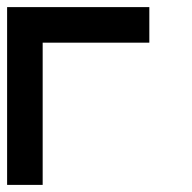

<svg xmlns="http://www.w3.org/2000/svg" viewBox="-20 -620 540 540"><path d="M0 -100V-600H400V-500H100V-100Z"/></svg>

Font: GalmuriMono9 Regular
Style: Regular
Weight: 400
Designer: Lee Minseo (quiple)
Version: Version 2.399;hotconv 1.1.1;makeotfexe 2.6.0 DEVELOPMENT